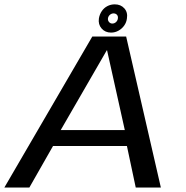

<svg xmlns="http://www.w3.org/2000/svg" viewBox="-36 -840 834 860"><path d="M-16.5 0H95.5L201.5 -186H532.5L572 0H684.5L529 -676.5H377.5ZM236 -257.5 442.5 -615H443.5L523 -257.5ZM461.5 -694Q479.5 -694 495 -702.8Q510.5 -711.5 520.5 -725.8Q530.5 -740 532.5 -757.5Q537 -784.5 521 -802.5Q505 -820.5 478 -820.5Q460 -820.5 444.8 -812.5Q429.5 -804.5 419.8 -790Q410 -775.5 407 -757.5Q403 -731 419 -712.5Q435 -694 461.5 -694ZM467 -734.5Q458.5 -734.5 452.5 -741.2Q446.5 -748 447.5 -757.5Q449 -767.5 456.5 -773.8Q464 -780 472.5 -780Q482 -780 487.8 -773.8Q493.5 -767.5 492 -757.5Q491 -748 483.8 -741.2Q476.5 -734.5 467 -734.5Z"/></svg>

Font: Anybody SemiExpanded
Style: Italic
Weight: 400
Width: 6
Italic angle: -10°
Version: Version 1.113;gftools[0.9.25]